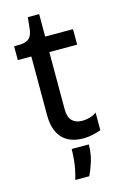

<svg xmlns="http://www.w3.org/2000/svg" viewBox="-125 -684 592 933"><g transform="rotate(-15 170.5 -217.0)"><path d="M225 10Q155 10 118.5 -29.5Q82 -69 82 -146V-440H14V-510H47Q78 -512 92 -527Q106 -542 109 -572L115 -629H172V-516H312V-438H172V-150Q172 -110 190.5 -92Q209 -74 241 -74Q259 -74 278 -79Q297 -84 313 -96V-7Q289 1 267.5 5.5Q246 10 225 10ZM133 195Q149 138 152 100.5Q155 63 155 45H241Q241 90 229.5 127.5Q218 165 203 195Z"/></g></svg>

Font: Bricolage Grotesque 72pt
Style: Regular
Weight: 400
Version: Version 1.001;gftools[0.9.33.dev8+g029e19f]